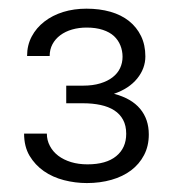

<svg xmlns="http://www.w3.org/2000/svg" viewBox="-20 -735 401 436"><path d="M130.4 -540.5H168.5Q190.9 -540.5 207.8 -545.7Q224.6 -550.8 235.8 -559.6Q247.1 -568.4 252.7 -580.3Q258.3 -592.3 258.3 -606Q258.3 -619.6 253.4 -631.8Q248.5 -644 238.8 -653.1Q229 -662.1 213.4 -667.2Q197.8 -672.4 176.8 -672.4Q159.2 -672.4 143.8 -668Q128.4 -663.6 116.9 -655Q105.5 -646.5 99.1 -634.5Q92.8 -622.6 92.8 -607.9H41.5Q41.5 -632.3 52 -652.1Q62.5 -671.9 80.8 -686Q99.1 -700.2 123.5 -707.8Q147.9 -715.3 176.3 -715.3Q206.1 -715.3 230.7 -708.3Q255.4 -701.2 272.9 -687.3Q290.5 -673.3 300.3 -653.1Q310.1 -632.8 310.1 -606.9Q310.1 -579.6 291.5 -556.6Q272.9 -533.7 238.8 -522Q278.3 -511.7 298.1 -488Q317.9 -464.4 317.9 -429.7Q317.9 -403.3 307.1 -382.8Q296.4 -362.3 277.6 -348.1Q258.8 -334 233.2 -326.7Q207.5 -319.3 177.2 -319.3Q150.9 -319.3 125.2 -325.9Q99.6 -332.5 79.6 -346.4Q59.6 -360.4 47.1 -381.3Q34.7 -402.3 34.7 -431.6H86.4Q86.4 -416.5 93.3 -403.6Q100.1 -390.6 112.3 -381.3Q124.5 -372.1 141.4 -366.9Q158.2 -361.8 178.7 -361.8Q221.2 -361.8 243.9 -380.4Q266.6 -398.9 266.6 -431.2Q266.6 -449.7 259.5 -462.9Q252.4 -476.1 239.5 -484.4Q226.6 -492.7 208.5 -496.6Q190.4 -500.5 168.5 -500.5H130.4Z"/></svg>

Font: Melbourne
Style: Light
Weight: 300
Designer: Google
Version: Version 2.000980; 2014